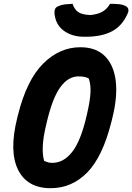

<svg xmlns="http://www.w3.org/2000/svg" viewBox="-20 -968 694 1008"><path d="M402 -720Q483 -720 530 -674Q577 -628 587.5 -544Q598 -460 569 -345L565 -329Q519 -145 438 -62.5Q357 20 246 20Q123 20 75 -76.5Q27 -173 70 -347L74 -363Q120 -548 206.5 -634Q293 -720 402 -720ZM222 -311Q206 -244 204.5 -197.5Q203 -151 212 -123Q224 -118 233 -115.5Q242 -113 255 -113Q314 -113 359 -170.5Q404 -228 434 -357L437 -370Q453 -439 455 -482Q457 -525 446 -556Q427 -567 392 -567Q338 -567 296.5 -510Q255 -453 225 -324ZM558 -948Q584 -948 604.5 -946Q625 -944 640 -936Q651 -930 653.5 -920Q656 -910 651 -899Q623 -833 568.5 -804Q514 -775 430 -775H422Q358 -775 314.5 -807Q271 -839 266 -899Q265 -911 269 -920.5Q273 -930 285 -935Q302 -943 320 -945Q338 -947 361 -948Q370 -920 389.5 -905.5Q409 -891 454 -889Q490 -892 515.5 -905.5Q541 -919 558 -948Z"/></svg>

Font: Recursive Mn Csl St XBd
Style: Italic
Weight: 800
Italic angle: -15°
Monospace: yes
Version: Version 1.079;hotconv 1.0.112;makeotfexe 2.5.65598; ttfautoh